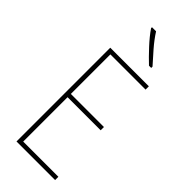

<svg xmlns="http://www.w3.org/2000/svg" viewBox="-301 -993 1034 1034"><g transform="rotate(45 216.0 -475.5)"><path d="M380 0H86V-714H380V-689H112V-388H364V-363H112V-25H380ZM198 -951Q223 -912 256 -874Q289 -836 319 -803V-793H302Q270 -823 231 -865Q192 -907 167 -944V-951Z"/></g></svg>

Font: Noto Sans Gurmukhi UI Condensed Thin
Style: Regular
Weight: 100
Width: 3
Designer: Jelle Bosma - Monotype Design Team
Foundry: Monotype Imaging Inc.
Version: Version 2.004; ttfautohint (v1.8.4.7-5d5b)